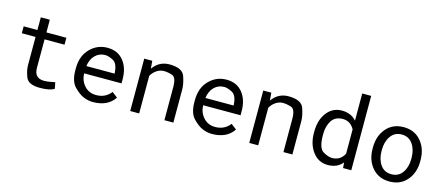

<svg xmlns="http://www.w3.org/2000/svg" viewBox="-51 -1305 4304 1870"><g transform="rotate(15 2100.5 -370.0)"><path d="M397.5 -66.9Q440.9 -66.9 507.3 -82.5L520 -18.6Q473.6 9.8 375 9.8Q257.8 9.8 232.9 -56.4Q208 -122.6 208 -171.4V-458.5H69.3V-528.3H208V-656.2H298.8V-528.3H500V-458.5H298.8V-171.4Q298.8 -66.9 397.5 -66.9Z M910.6 -463.9Q851.1 -463.9 810.3 -423.8Q769.5 -383.8 759.3 -312.5H1043.5V-319.3Q1038.1 -415 990 -439.5Q941.9 -463.9 910.6 -463.9ZM1127 -92.3Q1059.1 9.8 909.7 9.8Q862.8 9.8 816.2 -9.3Q769.5 -28.3 717.8 -81.5Q666 -134.8 666 -245.6V-266.1Q666 -389.2 738.5 -463.6Q811 -538.1 914.1 -538.1Q1017.1 -538.1 1075.4 -466.3Q1133.8 -394.5 1133.8 -278.8V-238.3H756.3Q759.3 -164.1 805.2 -114Q851.1 -64 923.3 -64Q1016.6 -64 1071.8 -135.3Z M1720.2 -335.4V0H1629.9V-333.5Q1629.9 -433.6 1584.5 -447.5Q1539.1 -461.4 1502 -461.4Q1464.8 -461.4 1430.4 -438.7Q1396 -416 1375.5 -378.9V0H1285.2V-528.3H1366.2L1372.6 -450.2Q1433.6 -537.1 1537.1 -538.1Q1669.4 -538.1 1694.8 -463.1Q1720.2 -388.2 1720.2 -335.4Z M2110.8 -463.9Q2051.3 -463.9 2010.5 -423.8Q1969.7 -383.8 1959.5 -312.5H2243.7V-319.3Q2238.3 -415 2190.2 -439.5Q2142.1 -463.9 2110.8 -463.9ZM2327.1 -92.3Q2259.3 9.8 2109.9 9.8Q2063 9.8 2016.4 -9.3Q1969.7 -28.3 1918 -81.5Q1866.2 -134.8 1866.2 -245.6V-266.1Q1866.2 -389.2 1938.7 -463.6Q2011.2 -538.1 2114.3 -538.1Q2217.3 -538.1 2275.6 -466.3Q2334 -394.5 2334 -278.8V-238.3H1956.5Q1959.5 -164.1 2005.4 -114Q2051.3 -64 2123.5 -64Q2216.8 -64 2272 -135.3Z M2920.4 -335.4V0H2830.1V-333.5Q2830.1 -433.6 2784.7 -447.5Q2739.3 -461.4 2702.1 -461.4Q2665 -461.4 2630.6 -438.7Q2596.2 -416 2575.7 -378.9V0H2485.4V-528.3H2566.4L2572.8 -450.2Q2633.8 -537.1 2737.3 -538.1Q2869.6 -538.1 2895 -463.1Q2920.4 -388.2 2920.4 -335.4Z M3423.8 -387.7Q3383.8 -461.4 3307.1 -461.4Q3230.5 -461.4 3194.6 -406.5Q3158.7 -351.6 3158.7 -268.6V-258.3Q3158.7 -127 3211.2 -96.9Q3263.7 -66.9 3301.3 -66.9Q3384.8 -66.9 3423.8 -142.6ZM3068.4 -258.3V-268.6Q3068.4 -388.2 3126.2 -463.1Q3184.1 -538.1 3277.3 -538.1Q3370.6 -538.1 3423.8 -476.1V-750H3514.2V0H3431.2L3427.2 -55.7Q3373.5 9.8 3278.8 9.8Q3184.1 9.8 3126.2 -66.9Q3068.4 -143.6 3068.4 -258.3Z M3750.5 -258.3Q3750.5 -174.8 3789.6 -119.1Q3828.6 -63.5 3900.4 -63.5Q3972.2 -63.5 4011.2 -119.1Q4050.3 -174.8 4050.3 -258.3V-269Q4050.3 -351.1 4011 -407.5Q3971.7 -463.9 3900.4 -463.9Q3829.1 -463.9 3789.8 -408Q3750.5 -352.1 3750.5 -269ZM3660.2 -269Q3660.2 -385.7 3725.6 -461.9Q3791 -538.1 3900.4 -538.1Q4009.8 -538.1 4075.2 -461.9Q4140.6 -385.7 4140.6 -269V-258.3Q4140.6 -142.1 4075.4 -66.2Q4010.3 9.8 3900.4 9.8Q3790.5 9.8 3725.3 -66.2Q3660.2 -142.1 3660.2 -258.3Z"/></g></svg>

Font: RobotoMono-Regular
Style: Regular
Weight: 400
Designer: Google
Version: Version 2.000985; 2015; ttfautohint (v1.3)